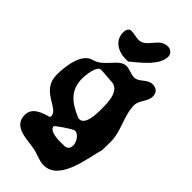

<svg xmlns="http://www.w3.org/2000/svg" viewBox="-312 -820 1125 1125"><g transform="rotate(45 250.5 -257.0)"><path d="M99 -631C99 -568 158 -533 217 -533H240C289 -575 387 -644 387 -720C387 -743 366 -761 344 -761C269 -761 260 -666 194 -666C172 -666 151 -674 129 -674C103 -674 99 -651 99 -631ZM120 -276C120 -300 129 -387 162 -387H173C187 -386 253 -381 267 -380C330 -365 327 -265 327 -219C327 -189 326 -92 277 -92C275 -92 268 -93 267 -93C181 -131 120 -171 120 -276ZM200 43C200 38 292 -27 307 -27C337 -27 361 15 361 40C361 61 355 74 333 80C327 80 299 81 293 81C276 81 200 80 200 43ZM33 116C33 214 145 206 213 220C249 227 283 247 320 247C453 247 474 27 500 -60C500 -70 501 -117 501 -127C501 -217 446 -292 446 -377C446 -420 488 -447 488 -491C488 -523 468 -541 437 -541C391 -541 372 -492 332 -492C303 -492 280 -508 252 -508C191 -508 165 -413 87 -393C12 -375 -1 -245 -1 -182C-1 -52 148 -50 148 10C148 12 147 19 147 20C98 35 33 53 33 116Z"/></g></svg>

Font: Charger
Style: Overspray
Weight: 400
Designer: Jasper
Foundry: Cannot Into Space Fonts
Version: Version 0.980